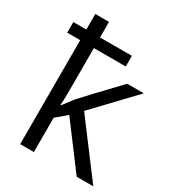

<svg xmlns="http://www.w3.org/2000/svg" viewBox="-183 -866 882 971"><g transform="rotate(30 258.5 -380.0)"><path d="M86 -607V0H166V-200L227 -252L416 0H513L282 -307L499 -535H402Q239 -364 212 -333Q206 -326 176 -286L167 -274H163L165 -301L166 -345V-607H352V-669H166V-760H86V-669H10V-607Z"/></g></svg>

Font: OpenSansMMV
Style: Regular
Weight: 400
Designer: Steve Matteson
Foundry: Ascender Corporation
Version: Version 4.000